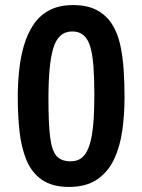

<svg xmlns="http://www.w3.org/2000/svg" viewBox="-20 -727 561 757"><path d="M252 10Q186 10 145.5 -18Q105 -46 84.5 -95.5Q64 -145 57 -208.5Q50 -272 50 -343Q50 -396 55.5 -449Q61 -502 74.5 -548Q88 -594 112 -630Q136 -666 174.5 -686.5Q213 -707 268 -707Q324 -707 361 -687.5Q398 -668 420.5 -633.5Q443 -599 453.5 -552.5Q464 -506 467.5 -452.5Q471 -399 471 -342Q471 -275 462 -211.5Q453 -148 429.5 -98.5Q406 -49 363 -19.5Q320 10 252 10ZM258 -91Q288 -91 306 -108Q324 -125 334 -158.5Q344 -192 348 -241Q352 -290 352 -353Q352 -417 348.5 -464.5Q345 -512 336 -542.5Q327 -573 309.5 -588Q292 -603 265 -603Q237 -603 218.5 -586.5Q200 -570 190 -536.5Q180 -503 175.5 -453.5Q171 -404 171 -338Q171 -241 177.5 -187.5Q184 -134 202.5 -112.5Q221 -91 258 -91Z"/></svg>

Font: Truculenta ExtraBold
Style: Regular
Weight: 800
Version: Version 1.002